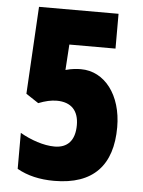

<svg xmlns="http://www.w3.org/2000/svg" viewBox="-52 -756 600 808"><g transform="rotate(5 247.5 -352.0)"><path d="M279 -468C264 -468 242 -467 214 -459L221 -567H416V-714H80L59 -345L112 -310C140 -321 165 -327 189 -327C251 -327 282 -292 282 -232C282 -167 251 -134 196 -134C150 -134 95 -153 50 -179V-27C94 -2 146 10 207 10C373 10 452 -78 452 -238C452 -374 379 -468 279 -468Z"/></g></svg>

Font: Noto Sans Myanmar UI ExtraCondensed Black
Style: Regular
Weight: 900
Width: 2
Designer: Monotype Design Team
Foundry: Monotype Imaging Inc.
Version: Version 2.103